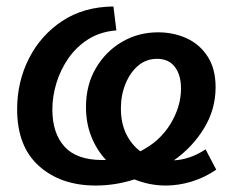

<svg xmlns="http://www.w3.org/2000/svg" viewBox="-20 -563 747 594"><path d="M276 11Q168 11 100.5 -49.5Q33 -110 33 -225Q33 -310 69.5 -382Q106 -454 172.5 -498Q239 -542 331 -543L340 -469Q290 -465 253 -441.5Q216 -418 191.5 -382.5Q167 -347 154.5 -306Q142 -265 142 -224Q142 -151 179.5 -109.5Q217 -68 296 -68Q302 -68 308 -68Q279 -99 262.5 -140.5Q246 -182 246 -232Q246 -300 276.5 -352Q307 -404 357.5 -433.5Q408 -463 469 -463Q517 -463 557.5 -444.5Q598 -426 622.5 -388Q647 -350 647 -293Q647 -225 611.5 -166.5Q576 -108 518 -67Q542 -68 567 -76.5Q592 -85 616 -101L649 -38Q612 -13 572 -1Q532 11 493 11Q443 11 396 -8Q337 11 276 11ZM354 -228Q354 -182 370.5 -148.5Q387 -115 414 -95Q474 -125 507 -179Q540 -233 540 -289Q540 -331 521 -356Q502 -381 466 -381Q432 -381 407 -359.5Q382 -338 368 -303Q354 -268 354 -228Z"/></svg>

Font: Bitter SemiBold
Style: Italic
Weight: 600
Italic angle: -9°
Designer: Sol Matas, and Bitter project Authors
Foundry: Sol Matas
Version: Version 2.001